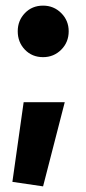

<svg xmlns="http://www.w3.org/2000/svg" viewBox="-20 -523 307 682"><path d="M133 -320Q94 -320 68.5 -346.5Q43 -373 43 -412Q43 -450 68.5 -476.5Q94 -503 133 -503Q171 -503 197.5 -476.5Q224 -450 224 -412Q224 -373 197.5 -346.5Q171 -320 133 -320ZM24 123 64 -160H210L133 139Z"/></svg>

Font: Murecho Thin SemiBold
Style: Regular
Weight: 600
Version: Version 1.010